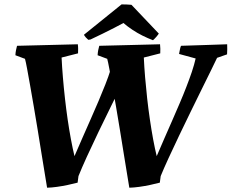

<svg xmlns="http://www.w3.org/2000/svg" viewBox="-20 -863 1079 895"><path d="M582.8 12Q578.6 -14.6 571.5 -57Q564.4 -99.3 556.2 -150.9Q547.9 -202.5 539 -257.5Q530 -312.5 520.8 -366.3Q511.6 -420 503.6 -465.3Q495.6 -510.7 489.5 -543.2Q483.5 -575.7 479.8 -588.8L435 -605.5Q435.6 -617.6 437.8 -629.1Q440.1 -640.6 442.7 -649.5Q522.9 -651.5 595.3 -653.3Q667.7 -655.1 726 -656.6Q727.4 -645.7 727.4 -635.5Q727.4 -625.3 727 -614.3L650.4 -594.8Q652.4 -551.1 656.4 -502.8Q660.5 -454.6 666 -404.4Q671.6 -354.3 678.7 -306Q685.8 -257.6 693.8 -214Q701.9 -170.4 710.5 -135.2Q728.8 -178.3 747.3 -220.4Q765.8 -262.5 783.7 -303.3Q801.6 -344 818.1 -382.8Q834.7 -421.5 848.7 -457.9Q862.8 -494.2 874.1 -527.5Q885.3 -560.8 892 -590.4L814.7 -611.5Q816.7 -621.5 818.5 -631.3Q820.2 -641.1 823.7 -649.5Q885.1 -651.5 942 -653.3Q998.9 -655.1 1038.9 -656.6Q1039.3 -644.6 1039.3 -633.1Q1039.3 -621.6 1038.4 -609.6L991.9 -593.4Q983.6 -575.4 964.8 -537.4Q946 -499.3 921.1 -448.8Q896.2 -398.3 868.7 -342Q841.2 -285.7 814.5 -229.8Q787.8 -174 765.4 -125.2Q743 -76.4 729 -42.1L725 -11.6Q704.3 -6.1 679.3 -0.8Q654.4 4.5 629.2 8Q604 11.5 582.8 12ZM199.5 12Q195.3 -14.6 188.2 -57Q181.1 -99.3 172.9 -150.9Q164.7 -202.5 155.7 -257.5Q146.7 -312.5 137.5 -366.3Q128.3 -420 120.3 -465.3Q112.3 -510.7 106.2 -543.2Q100.2 -575.7 96.5 -588.8L51.8 -605.5Q52.3 -617.6 54.6 -629.1Q56.9 -640.6 59.4 -649.5Q139.7 -651.5 212.1 -653.3Q284.5 -655.1 342.7 -656.6Q344.2 -645.7 344.2 -635.5Q344.2 -625.3 343.8 -614.3L267.1 -594.8Q269.1 -551.1 273.2 -502.8Q277.2 -454.6 282.8 -404.4Q288.4 -354.3 295.4 -306Q302.5 -257.6 310.6 -214Q318.7 -170.4 327.2 -135.2Q346 -178.8 365.1 -222.3Q384.1 -265.8 403.1 -308.4Q422.1 -351 439.1 -391.3Q456.2 -431.7 471 -469.1Q485.8 -506.5 496.1 -539.8L553.4 -481.3Q528.8 -430.9 498.8 -370.4Q468.9 -309.9 439.4 -248.6Q410 -187.3 385.3 -133.3Q360.7 -79.4 345.8 -42.1L341.8 -11.6Q321 -6.1 295.8 -0.8Q270.7 4.5 245.7 8Q220.8 11.5 199.5 12ZM693.1 -675.5Q669.5 -684.5 644.7 -696.7Q620 -709 597.1 -724.3Q574.2 -739.5 555.3 -755.8Q536.6 -745.7 511.7 -732.7Q486.7 -719.7 458.4 -706Q430.1 -692.3 401.9 -678.9L391.6 -677.4Q386.7 -681.2 379.9 -688.7Q373.2 -696.2 371.4 -701.1L546.6 -842.5Q557.7 -842.5 569.7 -842.1Q581.6 -841.6 592.8 -840.6L720.3 -706.4Q716.4 -700.1 707.9 -690.4Q699.4 -680.7 693.1 -675.5Z"/></svg>

Font: Labrada
Style: Italic
Weight: 400
Italic angle: -7°
Designer: Mercedes Jáuregui
Foundry: Omnibus-Type Team
Version: Version 1.000